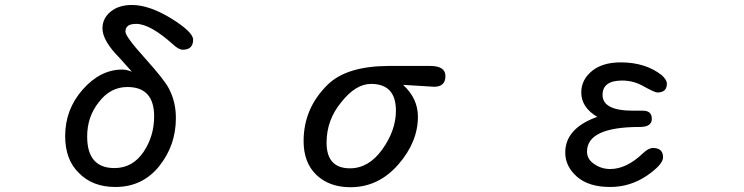

<svg xmlns="http://www.w3.org/2000/svg" viewBox="-20 -742 3040 784"><path d="M301.8 -36.1Q246.1 -89.8 246.1 -186.5Q246.1 -294.9 317.4 -376Q389.6 -458 479.5 -458Q496.1 -458 518.6 -449.2L469.7 -503.9Q398.4 -575.2 398.4 -626Q398.4 -667 431.6 -694.3Q464.8 -721.7 518.6 -721.7Q588.9 -721.7 678.7 -667Q768.6 -611.3 768.6 -580.1Q768.6 -539.1 726.6 -539.1Q709 -539.1 685.5 -561.5Q592.8 -644.5 536.1 -644.5Q513.7 -644.5 502.9 -636.7Q492.2 -628.9 492.2 -612.3Q492.2 -592.8 572.3 -503.9Q652.3 -415 669.9 -379.9Q698.2 -326.2 698.2 -259.8Q698.2 -149.4 630.9 -64.5Q562.5 21.5 451.2 21.5Q357.4 21.5 301.8 -36.1ZM566.4 -122.1Q609.4 -186.5 609.4 -266.6Q609.4 -386.7 500 -386.7Q430.7 -386.7 383.8 -325.2Q335.9 -265.6 335.9 -184.6Q335.9 -55.7 447.3 -55.7Q521.5 -55.7 566.4 -122.1Z M1271.5 -28.3Q1219.7 -78.1 1219.7 -166Q1219.7 -300.8 1319.3 -397.5Q1396.5 -471.7 1565.4 -472.7H1736.3Q1798.8 -472.7 1798.8 -431.6Q1798.8 -387.7 1752.9 -387.7L1626 -395.5Q1686.5 -339.8 1686.5 -265.6Q1686.5 -162.1 1606.4 -70.3Q1525.4 22.5 1411.1 22.5Q1324.2 22.5 1271.5 -28.3ZM1541 -131.8Q1596.7 -210 1596.7 -290Q1596.7 -399.4 1495.1 -399.4Q1432.6 -399.4 1374 -325.2Q1313.5 -252.9 1313.5 -159.2Q1313.5 -54.7 1409.2 -54.7Q1485.4 -54.7 1541 -131.8Z M2335.9 -20.5Q2288.1 -62.5 2288.1 -119.1Q2288.1 -214.8 2410.2 -261.7L2418.9 -264.6Q2353.5 -303.7 2353.5 -364.3Q2353.5 -417 2398.4 -453.1Q2441.4 -487.3 2514.6 -487.3Q2615.2 -487.3 2681.6 -435.5Q2703.1 -416 2703.1 -400.4Q2703.1 -364.3 2664.1 -364.3Q2654.3 -364.3 2611.3 -387.7Q2569.3 -413.1 2520.5 -413.1Q2440.4 -413.1 2440.4 -354.5Q2440.4 -290 2565.4 -290H2605.5Q2641.6 -290 2641.6 -256.8Q2641.6 -223.6 2592.8 -223.6Q2377 -223.6 2377 -123Q2377 -91.8 2406.2 -72.3Q2435.5 -51.8 2471.7 -51.8Q2538.1 -51.8 2605.5 -116.2Q2627.9 -137.7 2646.5 -137.7Q2687.5 -137.7 2687.5 -99.6Q2687.5 -70.3 2621.1 -24.4Q2552.7 21.5 2471.7 21.5Q2383.8 21.5 2335.9 -20.5Z"/></svg>

Font: FakePearl
Style: Regular
Weight: 400
Version: Version 1.2